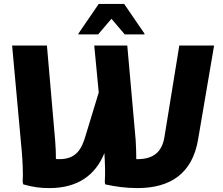

<svg xmlns="http://www.w3.org/2000/svg" viewBox="-20 -953 1140 982"><path d="M550 -857 618 -777H719V-781L615 -933H485L381 -781V-777H482ZM897 -720 821 -252C809 -179 768 -139 683 -139H677C677 -168 676 -201 674 -235L631 -720H462L485 -480L418 -260C398 -190 369 -139 284 -139C278 -139 271 -139 266 -140C266 -168 265 -202 262 -235L220 -720H42L91 -182C95 -142 99 -64 96 -22L99 -10C149 4 185 9 233 9C376 9 468 -56 514 -170C517 -121 519 -67 516 -22L518 -10C572 2 627 9 683 9C853 9 964 -67 993 -239L1075 -720Z"/></svg>

Font: Kufam Arabic Latin Roman Bold
Style: Regular
Weight: 700
Designer: Wael Morcos & Artur Schmal
Version: Version 1.200;PS 001.200;hotconv 1.0.88;makeotf.lib2.5.64775